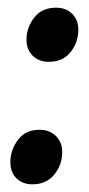

<svg xmlns="http://www.w3.org/2000/svg" viewBox="-20 -469 232 500"><path d="M107 -308Q82 -308 65.5 -323.5Q49 -339 49 -366Q49 -397 69 -423Q89 -449 126 -449Q152 -449 168 -433Q184 -417 184 -392Q184 -359 164 -333.5Q144 -308 107 -308ZM64 11Q39 11 23 -4.5Q7 -20 7 -47Q7 -78 26.5 -104.5Q46 -131 83 -131Q109 -131 125.5 -115Q142 -99 142 -73Q142 -40 121.5 -14.5Q101 11 64 11Z"/></svg>

Font: Faustina Light SemiBold
Style: Italic
Weight: 600
Italic angle: -8°
Version: Version 1.200